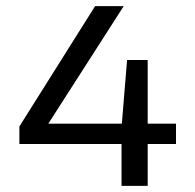

<svg xmlns="http://www.w3.org/2000/svg" viewBox="-20 -604 635 624"><path d="M375 0H460V-136H552V-202H460V-409H393L376 -202H137L382 -584H289L43 -193V-136H375Z"/></svg>

Font: Saira UNSAM SC
Style: Regular
Weight: 400
Designer: Hector Gatti with collaboration of the Omnibus-Type team
Foundry: Omnibus-Type
Version: Version 1.072;PS 001.072;hotconv 1.0.88;makeotf.lib2.5.64775